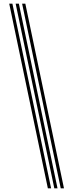

<svg xmlns="http://www.w3.org/2000/svg" viewBox="-20 -820 426 1040"><path d="M256.8 200 47.2 -800H30L239.2 200ZM326.5 200 117.2 -800H99.8L309 200ZM291.5 200 82.2 -800H64.8L274.2 200Z"/></svg>

Font: Big Shoulders Inline Display SemiBold
Style: Regular
Weight: 600
Designer: Patric King
Foundry: XO Type Co
Version: Version 1.000